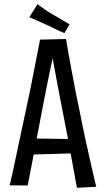

<svg xmlns="http://www.w3.org/2000/svg" viewBox="-20 -890 504 916"><path d="M347 6Q337 -48 326.5 -106Q316 -164 305 -224Q294 -284 282 -343Q274 -383 266.5 -422Q259 -461 252 -498.5Q245 -536 238.5 -572Q232 -608 226 -641L171 -701L295 -704Q300 -671 307.5 -631Q315 -591 323 -546Q331 -501 340.5 -454Q350 -407 360 -359Q373 -292 387 -227.5Q401 -163 414.5 -104.5Q428 -46 439 1ZM106 -152V-230L350 -226V-159ZM112 -5 26 -6Q37 -51 49 -108Q61 -165 74.5 -228.5Q88 -292 102 -357Q116 -421 128.5 -483Q141 -545 151.5 -601Q162 -657 171 -701L295 -704L236 -635Q227 -593 217 -546Q207 -499 197.5 -449.5Q188 -400 178 -349Q167 -290 155.5 -231Q144 -172 133.5 -115Q123 -58 112 -5ZM287 -732Q275 -737 262 -743Q249 -749 235.5 -756Q222 -763 208 -769Q194 -776 179 -782Q164 -788 149 -795Q134 -802 120 -808L159 -870Q176 -857 196.5 -843Q217 -829 237 -818Q257 -806 276 -795Q295 -784 312 -774Z"/></svg>

Font: Truculenta Medium
Style: Regular
Weight: 500
Version: Version 1.002